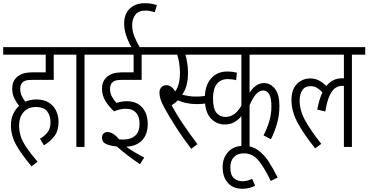

<svg xmlns="http://www.w3.org/2000/svg" viewBox="-20 -916 2297 1197"><path d="M229 -51Q256 -66 275.5 -90Q295 -114 295 -153Q295 -195 274 -222Q253 -249 205 -249Q155 -249 127 -217Q99 -185 99 -134Q99 -101 108.5 -69Q118 -37 143.5 1Q169 39 214 92L177 121Q115 48 81.5 -11.5Q48 -71 48 -135Q48 -174 62 -204.5Q76 -235 99 -256Q83 -275 69.5 -302.5Q56 -330 56 -363Q56 -407 83 -433Q98 -448 121 -456.5Q144 -465 190 -465H265V-575H0V-622H398V-575H315V-418H179Q154 -418 140.5 -414Q127 -410 119 -401Q106 -387 106 -361Q106 -338 115.5 -318Q125 -298 138 -282Q170 -296 206 -296Q255 -296 285.5 -276Q316 -256 330.5 -224Q345 -192 345 -157Q345 -101 319.5 -67.5Q294 -34 254 -10Z M507 -575V0H456V-575H386V-622H589V-575Z M765 -238Q729 -238 691 -222Q664 -246 640 -282Q616 -318 616 -363Q616 -407 643 -433Q658 -448 681 -456.5Q704 -465 750 -465H813V-575H577V-622H950V-575H863V-418H739Q714 -418 700.5 -414Q687 -410 679 -401Q666 -387 666 -361Q666 -333 679 -311.5Q692 -290 706 -274Q737 -285 771 -285Q832 -285 866.5 -246Q901 -207 901 -143Q901 -79 866.5 -42Q832 -5 767 -1Q817 34 879 66L853 108Q774 55 708 -3Q670 -6 643 -17.5Q616 -29 616 -57Q616 -74 625.5 -83.5Q635 -93 651 -93Q666 -93 684.5 -82Q703 -71 723 -47Q735 -46 748 -46Q795 -46 822.5 -70Q850 -94 850 -145Q850 -190 827.5 -214Q805 -238 765 -238ZM803 -615Q779 -657 766.5 -695Q754 -733 754 -769Q754 -830 790 -863Q826 -896 881 -896Q904 -896 922.5 -893Q941 -890 958 -884L945 -840Q932 -844 917.5 -847Q903 -850 887 -850Q843 -850 823.5 -823.5Q804 -797 804 -760Q804 -724 817 -690.5Q830 -657 854 -615Z M1201 -314Q1223 -314 1242 -316Q1261 -318 1279 -323L1285 -276Q1252 -267 1206 -267Q1176 -267 1145 -273Q1114 -279 1090 -291Q1080 -281 1069.5 -273Q1059 -265 1050 -260Q1080 -203 1124 -138.5Q1168 -74 1211 -17L1172 12Q1113 -66 1071 -133Q1029 -200 1003 -247Q987 -277 980.5 -298.5Q974 -320 974 -339Q974 -358 985.5 -371.5Q997 -385 1018 -385Q1048 -385 1073 -346Q1087 -367 1094.5 -395.5Q1102 -424 1102 -464Q1101 -525 1085 -575H938V-622H1239V-575H1136Q1143 -553 1147.5 -522Q1152 -491 1152 -462Q1152 -416 1142.5 -383Q1133 -350 1116 -326Q1134 -321 1155 -317.5Q1176 -314 1201 -314Z M1771 -575H1536V-338Q1574 -398 1626 -398Q1666 -398 1694 -362.5Q1722 -327 1722 -255Q1722 -197 1707 -145.5Q1692 -94 1669 -48L1623 -72Q1644 -112 1658 -157.5Q1672 -203 1672 -254Q1672 -352 1620 -352Q1575 -352 1536 -260V0H1485V-192Q1465 -168 1440 -154Q1415 -140 1381 -140Q1329 -140 1293 -179.5Q1257 -219 1257 -304Q1257 -382 1295 -426Q1333 -470 1395 -470Q1414 -470 1429.5 -468Q1445 -466 1457 -463L1452 -416Q1428 -423 1400 -423Q1356 -423 1332 -392.5Q1308 -362 1308 -304Q1308 -238 1329.5 -212.5Q1351 -187 1386 -187Q1414 -187 1438 -203Q1462 -219 1485 -257V-575H1217V-622H1771Z M1571 242Q1553 251 1532.5 256Q1512 261 1491 261Q1434 261 1401 224.5Q1368 188 1368 126Q1368 68 1403 30.5Q1438 -7 1499 -7Q1551 -7 1589 20.5Q1627 48 1656 93Q1685 138 1711 191L1668 212Q1625 123 1589 81.5Q1553 40 1502 40Q1461 40 1438.5 63Q1416 86 1416 128Q1416 176 1438.5 195Q1461 214 1490 214Q1507 214 1522 210Q1537 206 1552 199Z M1759 -575V-622H2257V-575H2174V0H2124V-380Q2118 -381 2112 -381Q2092 -381 2072 -368.5Q2052 -356 2035.5 -321.5Q2019 -287 2008 -221L1958 -233Q1970 -297 1990 -340Q1974 -358 1956 -368.5Q1938 -379 1917 -379Q1881 -379 1864.5 -353.5Q1848 -328 1848 -290Q1848 -226 1883.5 -163Q1919 -100 1983 -19L1945 9Q1877 -75 1837 -148Q1797 -221 1797 -293Q1797 -340 1814 -369.5Q1831 -399 1857.5 -413Q1884 -427 1913 -427Q1944 -427 1968 -414.5Q1992 -402 2015 -380Q2053 -428 2112 -428Q2118 -428 2124 -427V-575Z"/></svg>

Font: Noto Sans ExtraCondensed Light
Style: Regular
Weight: 300
Width: 2
Designer: Monotype Design Team
Foundry: Monotype Imaging Inc.
Version: Version 2.013; ttfautohint (v1.8.4.7-5d5b)